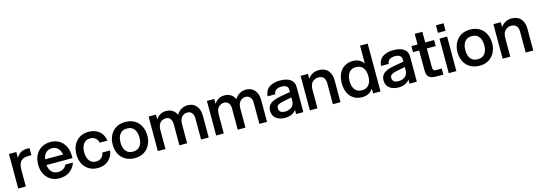

<svg xmlns="http://www.w3.org/2000/svg" viewBox="15 -1750 7836 2792"><g transform="rotate(-15 3933.0 -354.0)"><path d="M56.2 0V-520H167V-428.2Q216.3 -525.9 327.1 -525.9H367.2V-418.9H321.8Q287.1 -418.9 260.7 -410.9Q234.4 -402.8 213.6 -385Q192.9 -367.2 181.9 -335.2Q170.9 -303.2 170.9 -257.8V0Z M679.7 12.2Q563.5 12.2 494.6 -64.5Q425.8 -141.1 425.8 -259.8Q425.8 -337.4 455.8 -398.9Q485.8 -460.4 544.2 -496.3Q602.5 -532.2 679.7 -532.2Q796.4 -532.2 864.5 -455.3Q932.6 -378.4 932.6 -252.9V-223.1H541.5Q548.8 -157.2 584.7 -119.1Q620.6 -81.1 679.7 -81.1Q726.1 -81.1 759 -101.6Q792 -122.1 808.6 -159.2H922.4Q897 -80.6 833 -34.2Q769 12.2 679.7 12.2ZM543.5 -309.1H814.5Q804.2 -369.6 769.5 -404.3Q734.9 -439 679.7 -439Q623.5 -439 588.6 -404.3Q553.7 -369.6 543.5 -309.1Z M1253.4 12.2Q1177.2 12.2 1119.4 -23.7Q1061.5 -59.6 1031.5 -120.8Q1001.5 -182.1 1001.5 -259.8Q1001.5 -337.4 1031.5 -398.9Q1061.5 -460.4 1119.4 -496.3Q1177.2 -532.2 1253.4 -532.2Q1355 -532.2 1415.8 -479.2Q1476.6 -426.3 1489.3 -336.9H1373.5Q1364.3 -382.3 1332.8 -408.2Q1301.3 -434.1 1253.4 -434.1Q1188.5 -434.1 1153.8 -386.7Q1119.1 -339.4 1119.1 -259.8Q1119.1 -180.2 1153.8 -133.1Q1188.5 -85.9 1253.4 -85.9Q1302.2 -85.9 1333.7 -113.3Q1365.2 -140.6 1373.5 -189H1489.3Q1477.5 -98.1 1414.8 -43Q1352.1 12.2 1253.4 12.2Z M1809.1 12.2Q1728.5 12.2 1668.7 -23.7Q1608.9 -59.6 1578.6 -120.6Q1548.3 -181.6 1548.3 -259.8Q1548.3 -378.9 1618.4 -455.6Q1688.5 -532.2 1809.1 -532.2Q1869.1 -532.2 1918.7 -511.5Q1968.3 -490.7 2001 -454.1Q2033.7 -417.5 2051.5 -367.7Q2069.3 -317.9 2069.3 -259.8Q2069.3 -140.6 1999.3 -64.2Q1929.2 12.2 1809.1 12.2ZM1809.1 -85.9Q1879.9 -85.9 1915.5 -132.8Q1951.2 -179.7 1951.2 -259.8Q1951.2 -340.3 1915.3 -387.2Q1879.4 -434.1 1809.1 -434.1Q1737.8 -434.1 1701.9 -387.2Q1666 -340.3 1666 -259.8Q1666 -179.2 1701.9 -132.6Q1737.8 -85.9 1809.1 -85.9Z M2809.1 -317.9Q2809.1 -368.7 2784.9 -399.9Q2760.7 -431.2 2714.8 -431.2Q2700.7 -431.2 2686.3 -427.7Q2671.9 -424.3 2655.8 -414.3Q2639.6 -404.3 2627.4 -388.9Q2615.2 -373.5 2607.2 -347.2Q2599.1 -320.8 2599.1 -287.1V0H2482.9V-317.9Q2482.9 -368.7 2459.2 -399.9Q2435.5 -431.2 2390.1 -431.2Q2371.6 -431.2 2353.3 -424.8Q2335 -418.5 2315.9 -403.8Q2296.9 -389.2 2284.9 -358.9Q2272.9 -328.6 2272.9 -287.1V0H2158.2V-520H2269V-445.8Q2323.7 -532.2 2423.8 -532.2Q2479 -532.2 2518.8 -506.3Q2558.6 -480.5 2579.1 -434.1Q2640.1 -532.2 2749 -532.2Q2831.1 -532.2 2877.4 -476.1Q2923.8 -419.9 2923.8 -331.1V0H2809.1Z M3687 -317.9Q3687 -368.7 3662.8 -399.9Q3638.7 -431.2 3592.8 -431.2Q3578.6 -431.2 3564.2 -427.7Q3549.8 -424.3 3533.7 -414.3Q3517.6 -404.3 3505.4 -388.9Q3493.2 -373.5 3485.1 -347.2Q3477.1 -320.8 3477.1 -287.1V0H3360.8V-317.9Q3360.8 -368.7 3337.2 -399.9Q3313.5 -431.2 3268.1 -431.2Q3249.5 -431.2 3231.2 -424.8Q3212.9 -418.5 3193.8 -403.8Q3174.8 -389.2 3162.8 -358.9Q3150.9 -328.6 3150.9 -287.1V0H3036.1V-520H3147V-445.8Q3201.7 -532.2 3301.8 -532.2Q3356.9 -532.2 3396.7 -506.3Q3436.5 -480.5 3457 -434.1Q3518.1 -532.2 3627 -532.2Q3709 -532.2 3755.4 -476.1Q3801.8 -419.9 3801.8 -331.1V0H3687Z M4239.7 0V-61Q4180.2 12.2 4074.7 12.2Q3988.3 12.2 3937 -28.8Q3885.7 -69.8 3885.7 -144Q3885.7 -211.4 3933.8 -249.5Q3981.9 -287.6 4082 -305.2L4235.8 -333V-366.2Q4235.8 -440.9 4136.7 -440.9Q4087.9 -440.9 4055.9 -420.2Q4023.9 -399.4 4022 -356H3907.7Q3908.7 -400.9 3927.2 -435.5Q3945.8 -470.2 3977.5 -491Q4009.3 -511.7 4049.1 -522Q4088.9 -532.2 4135.7 -532.2Q4241.7 -532.2 4295.4 -491.7Q4349.1 -451.2 4349.1 -377.9V0ZM4003.9 -147.9Q4003.9 -114.3 4027.1 -95.2Q4050.3 -76.2 4096.7 -76.2Q4123.5 -76.2 4147.7 -83.5Q4171.9 -90.8 4191.9 -105.7Q4211.9 -120.6 4223.9 -145.8Q4235.8 -170.9 4235.8 -203.1V-252L4103 -225.1Q4050.8 -213.9 4027.3 -198.2Q4003.9 -182.6 4003.9 -147.9Z M4793.5 -317.9Q4793.5 -369.6 4767.6 -400.4Q4741.7 -431.2 4688.5 -431.2Q4669.9 -431.2 4650.1 -424.8Q4630.4 -418.5 4609.4 -403.8Q4588.4 -389.2 4575 -358.9Q4561.5 -328.6 4561.5 -287.1V0H4446.8V-520H4557.6V-446.8Q4620.6 -532.2 4722.7 -532.2Q4812 -532.2 4859.9 -476.6Q4907.7 -420.9 4907.7 -331.1V0H4793.5Z M5510.3 0H5399.4V-73.2Q5341.3 12.2 5232.4 12.2Q5158.2 12.2 5104 -23.7Q5049.8 -59.6 5023.2 -120.6Q4996.6 -181.6 4996.6 -259.8Q4996.6 -337.9 5023.2 -398.9Q5049.8 -460 5104 -496.1Q5158.2 -532.2 5232.4 -532.2Q5336.9 -532.2 5395.5 -453.1V-720.2H5510.3ZM5114.3 -259.8Q5114.3 -179.7 5149.9 -132.8Q5185.5 -85.9 5256.3 -85.9Q5326.2 -85.9 5361.8 -132.8Q5397.5 -179.7 5397.5 -259.8Q5397.5 -339.8 5361.8 -387Q5326.2 -434.1 5256.3 -434.1Q5186 -434.1 5150.1 -387.2Q5114.3 -340.3 5114.3 -259.8Z M5947.8 0V-61Q5888.2 12.2 5782.7 12.2Q5696.3 12.2 5645 -28.8Q5593.8 -69.8 5593.8 -144Q5593.8 -211.4 5641.8 -249.5Q5689.9 -287.6 5790 -305.2L5943.8 -333V-366.2Q5943.8 -440.9 5844.7 -440.9Q5795.9 -440.9 5763.9 -420.2Q5731.9 -399.4 5730 -356H5615.7Q5616.7 -400.9 5635.3 -435.5Q5653.8 -470.2 5685.5 -491Q5717.3 -511.7 5757.1 -522Q5796.9 -532.2 5843.8 -532.2Q5949.7 -532.2 6003.4 -491.7Q6057.1 -451.2 6057.1 -377.9V0ZM5711.9 -147.9Q5711.9 -114.3 5735.1 -95.2Q5758.3 -76.2 5804.7 -76.2Q5831.5 -76.2 5855.7 -83.5Q5879.9 -90.8 5899.9 -105.7Q5919.9 -120.6 5931.9 -145.8Q5943.8 -170.9 5943.8 -203.1V-252L5811 -225.1Q5758.8 -213.9 5735.4 -198.2Q5711.9 -182.6 5711.9 -147.9Z M6207.5 -680.2H6322.8V-520H6456.5V-429.2H6322.8V-142.1Q6322.8 -115.2 6334.2 -103Q6345.7 -90.8 6373.5 -90.8H6456.5V0H6345.7Q6276.4 0 6241.9 -29.1Q6207.5 -58.1 6207.5 -128.9V-429.2H6114.7V-520H6207.5Z M6537.6 0V-520H6652.3V0ZM6537.6 -606.9V-720.2H6652.3V-606.9Z M7000 12.2Q6919.4 12.2 6859.6 -23.7Q6799.8 -59.6 6769.5 -120.6Q6739.3 -181.6 6739.3 -259.8Q6739.3 -378.9 6809.3 -455.6Q6879.4 -532.2 7000 -532.2Q7060.1 -532.2 7109.6 -511.5Q7159.2 -490.7 7191.9 -454.1Q7224.6 -417.5 7242.4 -367.7Q7260.3 -317.9 7260.3 -259.8Q7260.3 -140.6 7190.2 -64.2Q7120.1 12.2 7000 12.2ZM7000 -85.9Q7070.8 -85.9 7106.4 -132.8Q7142.1 -179.7 7142.1 -259.8Q7142.1 -340.3 7106.2 -387.2Q7070.3 -434.1 7000 -434.1Q6928.7 -434.1 6892.8 -387.2Q6856.9 -340.3 6856.9 -259.8Q6856.9 -179.2 6892.8 -132.6Q6928.7 -85.9 7000 -85.9Z M7695.8 -317.9Q7695.8 -369.6 7669.9 -400.4Q7644 -431.2 7590.8 -431.2Q7572.3 -431.2 7552.5 -424.8Q7532.7 -418.5 7511.7 -403.8Q7490.7 -389.2 7477.3 -358.9Q7463.9 -328.6 7463.9 -287.1V0H7349.1V-520H7460V-446.8Q7522.9 -532.2 7625 -532.2Q7714.4 -532.2 7762.2 -476.6Q7810.1 -420.9 7810.1 -331.1V0H7695.8Z"/></g></svg>

Font: Aspekta 550
Style: Regular
Weight: 550
Designer: Ivo Dolenc
Version: Version 2.000